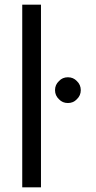

<svg xmlns="http://www.w3.org/2000/svg" viewBox="-20 -800 410 820"><path d="M75 -780H155V0H75ZM232 -454Q247 -470 270 -470Q293 -470 308 -454Q325 -438 325 -415Q325 -392 308 -376Q293 -360 270 -360Q247 -360 232 -376Q215 -392 215 -415Q215 -438 232 -454Z"/></svg>

Font: jost-mod-400
Style: Regular
Weight: 400
Version: Version 3.200; ttfautohint (v0.97) -l 8 -r 50 -G 200 -x 14 -